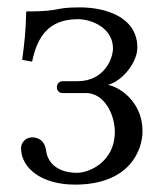

<svg xmlns="http://www.w3.org/2000/svg" viewBox="-20 -490 442 520"><path d="M189 -22C138 -22 110 -47 105 -81C101 -114 78 -118 67 -118C49 -118 37 -103 37 -89C37 -35 92 10 183 10C328 10 366 -80 366 -135C366 -218 298 -257 272 -260C313 -271 352 -322 352 -361C352 -447 260 -470 197 -470C122 -470 150 -459 51 -459C50 -409 46 -370 40 -328L67 -323C81 -391 112 -438 191 -438C230 -438 286 -413 286 -359C286 -333 264 -270 189 -270H149C142 -270 134 -264 134 -254C134 -245 140 -238 149 -238H213C263 -238 291 -179 291 -133C291 -52 222 -22 189 -22Z"/></svg>

Font: Linux Libertine O C
Style: Regular
Weight: 400
Designer: Philipp H. Poll
Foundry: Philipp H. Poll
Version: Version 4.0.3